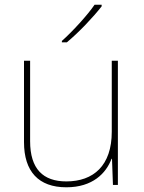

<svg xmlns="http://www.w3.org/2000/svg" viewBox="-20 -879 613 816"><path d="M412 -852V-859H382C353 -816 288 -745 243 -705V-699H264C317 -743 377 -807 412 -852ZM481 -621H455V-319C455 -175 377 -108 262 -108C163 -108 108 -161 108 -279V-621H82V-275C82 -150 144 -83 262 -83C374 -83 431 -143 454 -204H456L460 -93H481Z"/></svg>

Font: Noto Sans Kannada UI Thin
Style: Regular
Weight: 100
Designer: Jelle Bosma - Monotype Design Team
Foundry: Monotype Imaging Inc.
Version: Version 2.005